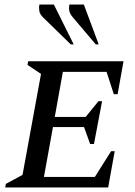

<svg xmlns="http://www.w3.org/2000/svg" viewBox="-20 -832 600 852"><path d="M3 0 6 -16 80 -56 162 -504 102 -544 105 -560H528L502 -414H485L453 -513H259L223 -313H360L417 -383H433L397 -193H380L353 -268H215L175 -47H401L473 -161H489L460 0ZM405 -635 305 -753Q291 -769 288 -782Q285 -795 288 -812H352L418 -635ZM294 -635 173 -753Q157 -768 154.5 -783Q152 -798 155 -812H219L307 -635Z"/></svg>

Font: Spectral SC Medium
Style: Italic
Weight: 500
Italic angle: -10°
Designer: Jean-Baptiste Levee
Foundry: Production Type
Version: Version 2.001